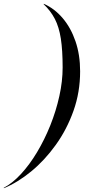

<svg xmlns="http://www.w3.org/2000/svg" viewBox="-72 -820 454 1010"><path d="M157.5 -798 158.5 -800Q215 -775 258 -724.2Q301 -673.5 325.2 -602.5Q349.5 -531.5 349.5 -445Q349.5 -335 314.5 -236.8Q279.5 -138.5 221.2 -57.5Q163 23.5 92 81.8Q21 140 -51.5 170L-52.5 168Q-6.5 144 38.5 95.2Q83.5 46.5 123 -19.5Q162.5 -85.5 192.8 -161Q223 -236.5 240.2 -314.5Q257.5 -392.5 257.5 -465Q257.5 -556 248 -617Q238.5 -678 216.5 -720.5Q194.5 -763 157.5 -798Z"/></svg>

Font: Bodoni* 96pt
Style: Italic
Weight: 400
Italic angle: -13°
Version: Version 2.3